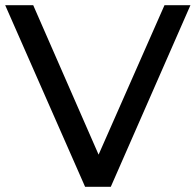

<svg xmlns="http://www.w3.org/2000/svg" viewBox="-21 -720 754 740"><path d="M307 0 -1 -700H107L359 -124L613 -700H713L406 0Z"/></svg>

Font: Montserrat Medium
Style: Regular
Weight: 500
Designer: Julieta Ulanovsky
Foundry: Julieta Ulanovsky
Version: Version 9.000; ttfautohint (v1.8.4.7-5d5b)